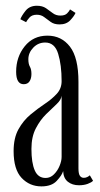

<svg xmlns="http://www.w3.org/2000/svg" viewBox="-20 -654 357 684"><path d="M127.5 10Q85.5 10 57 -20.2Q28.5 -50.5 28.5 -115.5Q28.5 -162.5 45.8 -193.5Q63 -224.5 88.5 -245.8Q114 -267 139.5 -284Q165 -301 182.2 -319.8Q199.5 -338.5 199.5 -365Q199.5 -422.5 187.2 -462.5Q175 -502.5 141 -502.5Q116 -502.5 98.5 -484.2Q81 -466 81 -443Q81 -426 86.5 -416.5Q92 -407 92 -390.5Q92 -374.5 85.2 -364.2Q78.5 -354 64.5 -354Q37.5 -354 37.5 -398.5Q37.5 -451 68 -489Q98.5 -527 149 -527Q199 -527 229.2 -487.8Q259.5 -448.5 259.5 -362.5V-54.5Q259.5 -34.5 264.8 -27.5Q270 -20.5 278.5 -20.5Q285.5 -20.5 291.2 -23.5Q297 -26.5 300 -29.5L311.5 -10Q306 -4 292.5 1Q279 6 261.5 6Q237.5 6 221.8 -6.5Q206 -19 205 -44.5Q200.5 -29.5 182.2 -9.8Q164 10 127.5 10ZM142.5 -20Q159.5 -20 172.2 -32.8Q185 -45.5 192.2 -63Q199.5 -80.5 199.5 -95V-313Q198 -298.5 181.8 -283.2Q165.5 -268 144.5 -247.5Q123.5 -227 107.8 -197Q92 -167 92 -123.5Q92 -74 103.8 -47Q115.5 -20 142.5 -20ZM192 -567Q173 -567 160.8 -575.8Q148.5 -584.5 137.5 -593Q126.5 -601.5 111 -601.5Q93.5 -601.5 84.5 -591Q75.5 -580.5 73 -575L52.5 -585.5Q57 -598 71.2 -615.8Q85.5 -633.5 111.5 -633.5Q131 -633.5 143.8 -624.8Q156.5 -616 168 -607.2Q179.5 -598.5 195 -598.5Q211.5 -598.5 219.2 -606.5Q227 -614.5 229.5 -620.5L249 -608Q244.5 -597 230.5 -582Q216.5 -567 192 -567Z"/></svg>

Font: Imbue 50pt Light
Style: Regular
Weight: 300
Designer: Tyler Finck
Foundry: Etcetera Type Company
Version: Version 1.102; ttfautohint (v1.8.3)